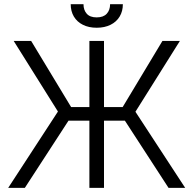

<svg xmlns="http://www.w3.org/2000/svg" viewBox="-20 -904 931 924"><path d="M480.5 -388.7H570.3L761.7 -707H845.7L631.8 -366.2L871.1 0H791L581.1 -323.2H480.5V0H410.2V-323.2H309.6L99.6 0H19.5L258.8 -367.2L45.9 -707H129.9L322.3 -388.7H410.2V-707H480.5ZM445.3 -770.5Q407.2 -770.5 378.9 -784.7Q350.6 -798.8 335.4 -824.5Q320.3 -850.1 320.3 -883.8H381.8Q381.8 -855.5 397.5 -837.9Q413.1 -820.3 445.3 -820.3Q477.5 -820.3 493.7 -837.9Q509.8 -855.5 509.8 -883.8H571.3Q571.3 -850.1 555.9 -824.5Q540.5 -798.8 512 -784.7Q483.4 -770.5 445.3 -770.5Z"/></svg>

Font: Pretendard Light
Style: Regular
Weight: 300
Designer: Base glyphs from Inter by Rasmus Andersson; Hangeul glyphs from Noto Sans CJK(Source Han Sans) by Jang Soo-young and Kan
Foundry: Kil Hyung-jin
Version: Version 1.309